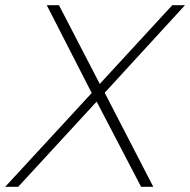

<svg xmlns="http://www.w3.org/2000/svg" viewBox="-44 -719 732 739"><path d="M183 -699 340 -396 619 -699H668L359 -362L546 0H499L328 -328L26 0H-24L309 -361L136 -699Z"/></svg>

Font: Argentum Sans ExtraLight
Style: Italic
Weight: 200
Italic angle: -11°
Designer: Julieta Ulanovsky (font), Cristiano Sobral (main changes and remaster)
Foundry: Julieta Ulanovsky (font), Cristiano Sobral (main changes and remaster)
Version: Version 2.007;June 15, 2022;FontCreator 14.0.0.2814 64-bit; 